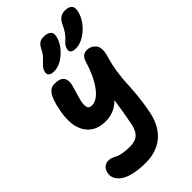

<svg xmlns="http://www.w3.org/2000/svg" viewBox="-333 -942 1319 1319"><g transform="rotate(-45 326.5 -282.5)"><path d="M459 -610.8Q432.1 -610.8 421.1 -621.1Q410.2 -631.3 413.1 -648.9Q416.5 -665.5 425.8 -678.5Q435.1 -691.4 454.1 -708Q467.8 -720.7 478.8 -735.8Q489.7 -751 494.9 -760.7Q500 -770.5 512.2 -794.9Q537.1 -849.1 589.8 -849.1Q662.6 -849.1 650.9 -787.1Q637.7 -717.8 578.1 -664.3Q518.6 -610.8 459 -610.8ZM242.2 -605Q215.3 -605 202.9 -616.2Q190.4 -627.4 194.8 -647Q197.8 -662.1 206.3 -674.8Q214.8 -687.5 232.9 -704.1Q253.4 -723.1 264.9 -737.3Q276.4 -751.5 287.1 -772.9Q301.3 -801.8 317.6 -813.5Q334 -825.2 357.9 -825.2Q395 -825.2 412.6 -809.6Q430.2 -793.9 422.9 -763.2Q409.2 -703.6 354 -654.3Q298.8 -605 242.2 -605ZM246.1 284.2Q178.7 284.2 128.4 272.2Q78.1 260.3 51.8 240.5Q25.4 220.7 14.6 197.8Q3.9 174.8 8.8 149.9Q14.2 119.6 32.2 105.2Q50.3 90.8 75.2 90.8Q89.8 90.8 104.5 96.7Q119.1 102.5 131.8 109.9Q144.5 117.2 174.3 123Q204.1 128.9 246.1 128.9Q299.3 128.9 325.7 103.3Q352.1 77.6 361.8 27.8Q379.9 -61 396 -172.9Q336.4 -111.8 252 -111.8Q149.9 -111.8 103.5 -184.1Q57.1 -256.3 81.1 -382.8Q89.8 -431.2 101.1 -463.9Q112.3 -496.6 125.7 -513.4Q139.2 -530.3 152.6 -537.1Q166 -543.9 182.1 -543.9Q235.4 -543.9 254.2 -520.8Q272.9 -497.6 265.1 -459Q261.7 -443.4 254.9 -420.9Q248 -398.4 242.9 -380.9Q237.8 -363.3 232.4 -343.3Q227.1 -323.2 225.8 -308.6Q224.6 -293.9 226.6 -281.5Q228.5 -269 236.8 -262.5Q245.1 -255.9 259.8 -255.9Q313.5 -255.9 362.5 -323.5Q411.6 -391.1 443.8 -499Q459.5 -550.8 505.9 -550.8Q522 -550.8 537.6 -544.4Q553.2 -538.1 566.9 -523.4Q580.6 -508.8 583.5 -484.9Q586.4 -460.9 577.1 -426.8Q557.6 -362.3 548.3 -300.5Q539.1 -238.8 537.6 -194.6Q536.1 -150.4 529.5 -81.3Q522.9 -12.2 508.8 58.1Q498.5 109.9 477.5 150.1Q456.5 190.4 430.7 215.3Q404.8 240.2 372.6 256.1Q340.3 272 309.8 278.1Q279.3 284.2 246.1 284.2Z"/></g></svg>

Font: Shantell Sans Irregular Bouncy
Style: Bold Italic
Weight: 700
Italic angle: -11.31°
Designer: Stephen Nixon, Anya Danilova, Shantell Martin
Foundry: Arrow Type
Version: Version 1.006;[9816181b4]